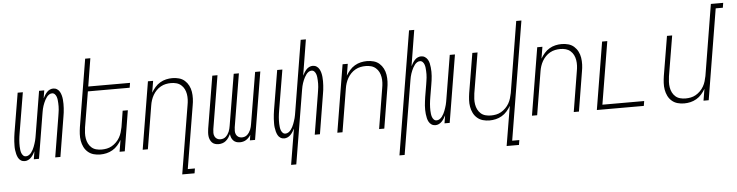

<svg xmlns="http://www.w3.org/2000/svg" viewBox="-53 -997 5656 1474"><g transform="rotate(-5 2775.5 -260.0)"><path d="M104 8Q87 8 74 -0.5Q61 -9 54 -22.5Q47 -36 43 -51.5Q39 -67 37 -83.5Q35 -100 35.5 -116Q36 -132 36.5 -149Q37 -166 39.5 -182.5Q42 -199 44 -215L95 -520H135L83 -210Q81 -197 79 -184Q77 -171 76 -158Q75 -145 74.5 -132Q74 -119 74.5 -106.5Q75 -94 76.5 -81.5Q78 -69 82 -57.5Q86 -46 94.5 -37Q103 -28 116 -28Q128 -28 139 -35Q150 -42 157.5 -52Q165 -62 171 -73Q177 -84 181 -95Q185 -106 189 -117.5Q193 -129 196 -140.5Q199 -152 201 -163.5Q203 -175 205 -187L260 -520H300L290 -459Q296 -471 303.5 -483Q311 -495 320.5 -505.5Q330 -516 343 -522Q356 -528 369 -528Q386 -528 399 -519.5Q412 -511 419.5 -497.5Q427 -484 431 -468.5Q435 -453 436.5 -436.5Q438 -420 438 -404Q438 -388 437 -371Q436 -354 434 -337.5Q432 -321 429 -305L379 0H339L390 -310Q392 -323 394 -336Q396 -349 397.5 -362Q399 -375 399 -388Q399 -401 398.5 -413.5Q398 -426 396.5 -438.5Q395 -451 391 -462.5Q387 -474 378.5 -483Q370 -492 357 -492Q345 -492 334.5 -485Q324 -478 316.5 -468Q309 -458 303 -447Q297 -436 292.5 -425Q288 -414 284 -402.5Q280 -391 277.5 -379.5Q275 -368 273 -356.5Q271 -345 269 -333L214 0H174L184 -61Q178 -49 170.5 -37Q163 -25 153 -14.5Q143 -4 130 2Q117 8 104 8Z M686 8Q659 8 634.5 1Q610 -6 591 -22.5Q572 -39 561 -61.5Q550 -84 545.5 -109.5Q541 -135 542.5 -162Q544 -189 548 -215L634 -735H674L639 -520H961L955 -483H633L587 -209Q584 -188 583 -166.5Q582 -145 585.5 -124Q589 -103 598 -85Q607 -67 622 -53.5Q637 -40 657.5 -34.5Q678 -29 700 -29Q720 -29 740 -33Q760 -37 778.5 -47.5Q797 -58 813 -74Q829 -90 839.5 -108.5Q850 -127 856 -147Q862 -167 866 -187L886 -312H926L875 0H835L850 -90Q837 -68 820 -48.5Q803 -29 780.5 -16Q758 -3 734 2.5Q710 8 686 8Z M1299 215 1386 -311Q1390 -332 1391 -353.5Q1392 -375 1388.5 -396Q1385 -417 1376 -435Q1367 -453 1351.5 -466.5Q1336 -480 1316 -485.5Q1296 -491 1274 -491Q1254 -491 1234 -487Q1214 -483 1195 -472.5Q1176 -462 1160.5 -446Q1145 -430 1134.5 -411.5Q1124 -393 1117.5 -373Q1111 -353 1108 -333L1053 0H1013L1099 -520H1139L1124 -430Q1137 -452 1154 -471.5Q1171 -491 1193 -504Q1215 -517 1239 -522.5Q1263 -528 1287 -528Q1314 -528 1339 -521Q1364 -514 1382.5 -497.5Q1401 -481 1412.5 -458.5Q1424 -436 1428 -410.5Q1432 -385 1431 -358Q1430 -331 1425 -305L1345 178H1400L1394 215Z M1762 8Q1747 8 1734 3.5Q1721 -1 1711.5 -11Q1702 -21 1697 -34Q1692 -47 1691 -61Q1684 -47 1675 -34Q1666 -21 1654 -11Q1642 -1 1627 3.5Q1612 8 1597 8Q1583 8 1569.5 3.5Q1556 -1 1547 -10.5Q1538 -20 1532.5 -33Q1527 -46 1525.5 -60Q1524 -74 1525 -88.5Q1526 -103 1528 -117L1595 -520H1635L1567 -110Q1565 -96 1565 -81.5Q1565 -67 1571 -54.5Q1577 -42 1588.5 -35Q1600 -28 1615 -28Q1626 -28 1637 -31.5Q1648 -35 1656.5 -43Q1665 -51 1671.5 -60.5Q1678 -70 1682.5 -80.5Q1687 -91 1689.5 -102Q1692 -113 1694 -124L1760 -520H1800L1732 -110Q1730 -96 1730 -81.5Q1730 -67 1736 -54.5Q1742 -42 1753.5 -35Q1765 -28 1780 -28Q1791 -28 1802 -31.5Q1813 -35 1821.5 -43Q1830 -51 1836.5 -60.5Q1843 -70 1847.5 -80.5Q1852 -91 1854.5 -102Q1857 -113 1859 -124L1925 -520H1965L1879 0H1839L1846 -42Q1839 -31 1830 -21.5Q1821 -12 1810 -5Q1799 2 1786.5 5Q1774 8 1762 8Z M2138 215 2184 -61Q2178 -49 2170.5 -37Q2163 -25 2153 -14.5Q2143 -4 2130 2Q2117 8 2104 8Q2087 8 2074 -0.5Q2061 -9 2054 -22.5Q2047 -36 2043 -51.5Q2039 -67 2037 -83.5Q2035 -100 2035.5 -116Q2036 -132 2036.5 -149Q2037 -166 2039.5 -182.5Q2042 -199 2044 -215L2095 -520H2135L2083 -210Q2081 -197 2079 -184Q2077 -171 2076 -158Q2075 -145 2074.5 -132Q2074 -119 2074.5 -106.5Q2075 -94 2076.5 -81.5Q2078 -69 2082 -57.5Q2086 -46 2094.5 -37Q2103 -28 2116 -28Q2128 -28 2139 -35Q2150 -42 2157.5 -52Q2165 -62 2171 -73Q2177 -84 2181 -95Q2185 -106 2189 -117.5Q2193 -129 2196 -140.5Q2199 -152 2201 -163.5Q2203 -175 2205 -187L2295 -735H2335L2290 -459Q2296 -471 2303.5 -483Q2311 -495 2320.5 -505.5Q2330 -516 2343 -522Q2356 -528 2369 -528Q2386 -528 2399 -519.5Q2412 -511 2419.5 -497.5Q2427 -484 2431 -468.5Q2435 -453 2436.5 -436.5Q2438 -420 2438 -404Q2438 -388 2437 -371Q2436 -354 2434 -337.5Q2432 -321 2429 -305L2379 0H2339L2390 -310Q2392 -323 2394 -336Q2396 -349 2397.5 -362Q2399 -375 2399 -388Q2399 -401 2398.5 -413.5Q2398 -426 2396.5 -438.5Q2395 -451 2391 -462.5Q2387 -474 2378.5 -483Q2370 -492 2357 -492Q2345 -492 2334.5 -485Q2324 -478 2316.5 -468Q2309 -458 2303 -447Q2297 -436 2292.5 -425Q2288 -414 2284 -402.5Q2280 -391 2277.5 -379.5Q2275 -368 2273 -356.5Q2271 -345 2269 -333L2178 215Z M2513 0 2599 -520H2639L2624 -430Q2637 -452 2654 -471.5Q2671 -491 2693 -504Q2715 -517 2739 -522.5Q2763 -528 2787 -528Q2814 -528 2839 -521Q2864 -514 2882.5 -497.5Q2901 -481 2912.5 -458.5Q2924 -436 2928 -410.5Q2932 -385 2931 -358Q2930 -331 2925 -305L2875 0H2835L2886 -311Q2890 -332 2891 -353.5Q2892 -375 2888.5 -396Q2885 -417 2876 -435Q2867 -453 2851.5 -466.5Q2836 -480 2816 -485.5Q2796 -491 2774 -491Q2754 -491 2734 -487Q2714 -483 2695 -472.5Q2676 -462 2660.5 -446Q2645 -430 2634.5 -411.5Q2624 -393 2617.5 -373Q2611 -353 2608 -333L2553 0Z M2973 215 3130 -735H3170L3125 -459Q3131 -471 3138.5 -483Q3146 -495 3155.5 -505.5Q3165 -516 3178 -522Q3191 -528 3204 -528Q3221 -528 3234 -519.5Q3247 -511 3255 -497.5Q3263 -484 3266.5 -468.5Q3270 -453 3271.5 -436.5Q3273 -420 3273.5 -404Q3274 -388 3272.5 -371Q3271 -354 3269 -337.5Q3267 -321 3264 -305L3248 -210Q3246 -197 3244 -184Q3242 -171 3241 -158Q3240 -145 3239.5 -132Q3239 -119 3239.5 -106.5Q3240 -94 3241.5 -81.5Q3243 -69 3247 -57.5Q3251 -46 3259.5 -37Q3268 -28 3281 -28Q3293 -28 3304 -35Q3315 -42 3322.5 -52Q3330 -62 3336 -73Q3342 -84 3346 -95Q3350 -106 3354 -117.5Q3358 -129 3361 -140.5Q3364 -152 3366 -163.5Q3368 -175 3370 -187L3425 -520H3465L3379 0H3339L3349 -61Q3343 -49 3335.5 -37Q3328 -25 3318 -14.5Q3308 -4 3295 2Q3282 8 3269 8Q3252 8 3239 -0.5Q3226 -9 3218.5 -22.5Q3211 -36 3207.5 -51.5Q3204 -67 3202 -83.5Q3200 -100 3200 -116Q3200 -132 3201 -149Q3202 -166 3204.5 -182.5Q3207 -199 3209 -215L3225 -310Q3227 -323 3229 -336Q3231 -349 3232.5 -362Q3234 -375 3234 -388Q3234 -401 3233.5 -413.5Q3233 -426 3231.5 -438.5Q3230 -451 3226 -462.5Q3222 -474 3213.5 -483Q3205 -492 3192 -492Q3180 -492 3169.5 -485Q3159 -478 3151.5 -468Q3144 -458 3138 -447Q3132 -436 3127.5 -425Q3123 -414 3119 -402.5Q3115 -391 3112.5 -379.5Q3110 -368 3108 -356.5Q3106 -345 3104 -333L3013 215Z M3799 215 3850 -90Q3837 -68 3820 -48.5Q3803 -29 3780.5 -16Q3758 -3 3734 2.5Q3710 8 3686 8Q3659 8 3634.5 1Q3610 -6 3591 -22.5Q3572 -39 3561 -61.5Q3550 -84 3545.5 -109.5Q3541 -135 3542.5 -162Q3544 -189 3548 -215L3599 -520H3639L3587 -209Q3584 -188 3583 -166.5Q3582 -145 3585.5 -124Q3589 -103 3598 -85Q3607 -67 3622 -53.5Q3637 -40 3657.5 -34.5Q3678 -29 3700 -29Q3720 -29 3740 -33Q3760 -37 3778.5 -47.5Q3797 -58 3813 -74Q3829 -90 3839.5 -108.5Q3850 -127 3856 -147Q3862 -167 3866 -187L3956 -735H3996L3845 178H3900L3894 215Z M4013 0 4099 -520H4139L4124 -430Q4137 -452 4154 -471.5Q4171 -491 4193 -504Q4215 -517 4239 -522.5Q4263 -528 4287 -528Q4314 -528 4339 -521Q4364 -514 4382.5 -497.5Q4401 -481 4412.5 -458.5Q4424 -436 4428 -410.5Q4432 -385 4431 -358Q4430 -331 4425 -305L4375 0H4335L4386 -311Q4390 -332 4391 -353.5Q4392 -375 4388.5 -396Q4385 -417 4376 -435Q4367 -453 4351.5 -466.5Q4336 -480 4316 -485.5Q4296 -491 4274 -491Q4254 -491 4234 -487Q4214 -483 4195 -472.5Q4176 -462 4160.5 -446Q4145 -430 4134.5 -411.5Q4124 -393 4117.5 -373Q4111 -353 4108 -333L4053 0Z M4513 0 4599 -520H4639L4559 -37H4881L4875 0Z M5186 8Q5159 8 5134.5 1Q5110 -6 5091 -22.5Q5072 -39 5061 -61.5Q5050 -84 5045.5 -109.5Q5041 -135 5042.5 -162Q5044 -189 5048 -215L5099 -520H5139L5087 -209Q5084 -188 5083 -166.5Q5082 -145 5085.5 -124Q5089 -103 5098 -85Q5107 -67 5122 -53.5Q5137 -40 5157.5 -34.5Q5178 -29 5200 -29Q5220 -29 5240 -33Q5260 -37 5278.5 -47.5Q5297 -58 5313 -74Q5329 -90 5339.5 -108.5Q5350 -127 5356 -147Q5362 -167 5366 -187L5456 -735H5551L5545 -698H5490L5375 0H5335L5350 -90Q5337 -68 5320 -48.5Q5303 -29 5280.5 -16Q5258 -3 5234 2.5Q5210 8 5186 8Z"/></g></svg>

Font: Iosevka Term Curly XLt Obl
Style: Regular
Weight: 200
Italic angle: -9°
Designer: Belleve Invis
Foundry: Belleve Invis
Version: Version 32.3.0